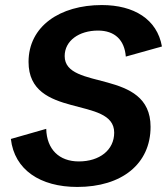

<svg xmlns="http://www.w3.org/2000/svg" viewBox="-20 -726 665 760"><path d="M286 14C462 14 576 -77 576 -224C576 -457 236 -365 236 -504C236 -565 293 -605 368 -605C435 -605 473 -567 478 -502L621 -542C602 -650 510 -706 383 -706C217 -706 93 -622 93 -481C93 -252 432 -348 432 -201C432 -132 374 -87 292 -87C214 -87 165 -135 163 -216L23 -176C37 -54 139 14 286 14Z"/></svg>

Font: Ronzino Bold
Style: Italic
Weight: 700
Italic angle: -8°
Designer: Nunzio Mazzaferro
Foundry: Collletttivo
Version: Version 1.000;Glyphs 3.3 (3337)